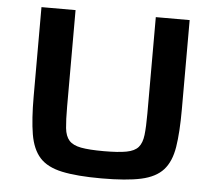

<svg xmlns="http://www.w3.org/2000/svg" viewBox="-50 -744 914 808"><g transform="rotate(5 406.5 -340.0)"><path d="M407 8Q303 8 240 -5.5Q177 -19 145.5 -54Q114 -89 103.5 -151.5Q93 -214 93 -311V-688H237V-280Q237 -224 240.5 -190Q244 -156 260 -138Q276 -120 310.5 -113.5Q345 -107 407 -107Q468 -107 502.5 -113.5Q537 -120 552.5 -138Q568 -156 572 -190Q576 -224 576 -280V-688H719V-311Q719 -214 709 -151.5Q699 -89 667.5 -54Q636 -19 574 -5.5Q512 8 407 8Z"/></g></svg>

Font: Saira Expanded SemiBold
Style: Regular
Weight: 600
Width: 7
Designer: Hector Gatti with collaboration of the Omnibus-Type team
Foundry: Omnibus-Type
Version: Version 1.100; ttfautohint (v1.8.3)